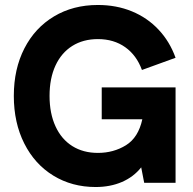

<svg xmlns="http://www.w3.org/2000/svg" viewBox="-20 -734 776 771"><path d="M35.5 -349Q35.5 -457 78 -539.8Q120.5 -622.5 197 -668.2Q273.5 -714 373 -714Q447.5 -714 509.5 -688.5Q571.5 -663 616.5 -615.2Q661.5 -567.5 685 -502L550 -453Q528.5 -512 482.8 -544.5Q437 -577 373 -577Q314 -577 270.2 -549.5Q226.5 -522 202.8 -470.8Q179 -419.5 179 -349Q179 -278.5 202.8 -226.8Q226.5 -175 270.2 -147.5Q314 -120 373 -120Q436 -120 485.8 -150.8Q535.5 -181.5 551.5 -255H388.5V-383H685V0H559L547 -62Q516.5 -23.5 469.5 -3.2Q422.5 17 364 17Q269 17 194.2 -28.8Q119.5 -74.5 77.5 -157.8Q35.5 -241 35.5 -349Z"/></svg>

Font: HK Grotesk ExtraBold
Style: Regular
Weight: 800
Designer: Alfredo Marco Pradil
Foundry: Hanken Design Co.
Version: Version 3.001